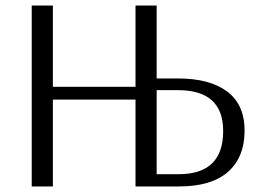

<svg xmlns="http://www.w3.org/2000/svg" viewBox="-20 -670 946 690"><path d="M94 0V-650H170V-358H467V-650H543V-388H620Q734 -388 796.5 -341Q859 -294 859 -201Q859 -105 799.5 -52.5Q740 0 624 0H467V-312H170V0ZM543 -44H622Q782 -44 782 -199Q782 -346 620 -346H543Z"/></svg>

Font: Arsenal
Style: Regular
Weight: 400
Designer: Andrij Shevchenko
Foundry: Stairsfor
Version: Version 2.001;PS 002.001;hotconv 1.0.88;makeotf.lib2.5.64775